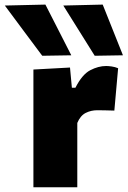

<svg xmlns="http://www.w3.org/2000/svg" viewBox="-94 -796 542 816"><path d="M48 0V-500.5L203.5 -509L211.5 -423H226.5Q255 -479.5 289.5 -497.5Q324 -515.5 357 -515.5Q366.5 -515.5 380.8 -513.5Q395 -511.5 408 -506L392 -326Q371 -326.5 354.2 -327Q337.5 -327.5 320 -327.5Q292.5 -327.5 270 -316Q247.5 -304.5 234.5 -273.5V0ZM85.5 -559Q47.5 -610 7.5 -663.5Q-32.5 -717 -73.5 -772.5L99 -776.5Q126.5 -722.5 154 -668.8Q181.5 -615 209 -561ZM308.5 -559Q277 -610 243.2 -663.5Q209.5 -717 175 -772.5L342.5 -776.5Q364 -722.5 385.5 -668.8Q407 -615 428.5 -561Z"/></svg>

Font: Commissioner ExtraBold
Style: Regular
Weight: 800
Designer: Kostas Bartsokas
Foundry: Kostas Bartsokas
Version: Version 1.000; ttfautohint (v1.8.3)